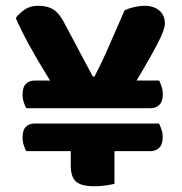

<svg xmlns="http://www.w3.org/2000/svg" viewBox="-20 -631 625 658"><path d="M410.4 -293.2 198.9 -280.4Q168.7 -327.2 136.7 -379.2Q104.7 -431.3 77.7 -480.8Q50.7 -530.4 34 -569.2Q45.5 -585 64.5 -598.1Q83.5 -611.2 110.6 -611.2Q143.6 -611.2 164.4 -597.5Q185.1 -583.8 203.7 -546.1L298.1 -368.6H303.8Q326 -411.7 341 -444.9Q356 -478 371 -513.3Q386 -548.6 406.9 -595.6Q422 -602.8 440.5 -607Q459 -611.2 475.9 -611.2Q506 -611.2 525.6 -595.2Q545.1 -579.2 545.1 -549.5Q545.1 -539.8 538.4 -521.6Q531.8 -503.5 516 -473.8Q500.2 -444.2 474.6 -399.9Q449 -355.7 410.4 -293.2ZM222.6 -177H372.2V-1Q362.7 1.5 343.1 4.4Q323.4 7.3 303.3 7.3Q258.5 7.3 240.6 -8.6Q222.6 -24.4 222.6 -62.9ZM266.8 -260.2 284.5 -354.9H525.5Q530 -345.6 534 -333.8Q538 -322 538 -307.7Q538 -283.1 526.1 -271.7Q514.2 -260.2 496.3 -260.2ZM320.6 -354.9 334.4 -260.2H70.4Q65.6 -267.5 61.5 -280.2Q57.4 -292.9 57.4 -306.7Q57.4 -332.8 69 -343.9Q80.7 -354.9 98.3 -354.9ZM496.1 -113H70.4Q65.6 -120.3 61.5 -133Q57.4 -145.7 57.4 -159.5Q57.4 -185.8 69 -196.8Q80.7 -207.7 98.1 -207.7H525Q529.5 -198.9 533.5 -186.8Q537.6 -174.6 537.6 -160.5Q537.6 -135.9 525.6 -124.5Q513.7 -113 496.1 -113Z"/></svg>

Font: Baloo Paaji 2
Style: Regular
Weight: 400
Designer: Shuchita Grover, Noopur Datye and Ek Type
Foundry: Ek Type
Version: Version 1.700